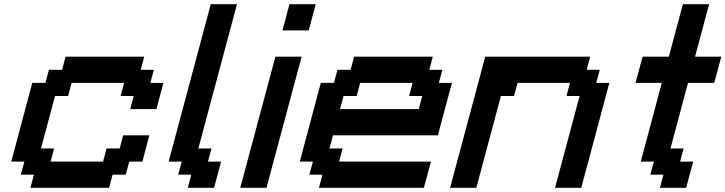

<svg xmlns="http://www.w3.org/2000/svg" viewBox="-20 -895 3457 915"><path d="M125 0H500L516.6 -62.5H579.1L596.2 -125H658.7Q664.1 -145.5 675 -187.3Q686 -229 691.9 -250H566.9L550.3 -187.5H487.8L471.2 -125H221.2L237.8 -187.5H175.3Q186.5 -229 208.7 -312.3Q231 -395.5 242.2 -437.5H304.7L321.3 -500H571.3L554.7 -437.5H617.2L600.6 -375H725.6Q731 -395.5 741.9 -437.3Q752.9 -479 758.8 -500H696.3L713.4 -562.5H650.9L667.5 -625H292.5L275.9 -562.5H213.4L196.3 -500H133.8Q117.2 -437.5 83.7 -312.5Q50.3 -187.5 33.7 -125H96.2L79.1 -62.5H141.6Z M875 0H1000Q1005.9 -21 1017.1 -62.5Q1028.3 -104 1033.7 -125H971.2L987.8 -187.5H925.3L1109.4 -875H984.4L783.7 -125H846.2L829.1 -62.5H891.6Z M1125 0H1250Q1277.8 -104 1333.7 -312.3Q1389.6 -520.5 1417.5 -625H1292.5Q1264.6 -520.5 1208.7 -312.3Q1152.8 -104 1125 0ZM1326.2 -750H1451.2Q1457 -771 1468 -812.5Q1479 -854 1484.4 -875H1359.4Q1354 -854 1342.8 -812.5Q1331.5 -771 1326.2 -750Z M1500 0H2000Q2005.9 -21 2017.1 -62.5Q2028.3 -104 2033.7 -125H1596.2L1612.8 -187.5H1550.3L1566.9 -250H2066.9Q2078.1 -292 2100.3 -375.2Q2122.6 -458.5 2133.8 -500H2071.3L2088.4 -562.5H2025.9L2042.5 -625H1667.5L1650.9 -562.5H1588.4L1571.3 -500H1508.8Q1492.2 -437.5 1458.7 -312.5Q1425.3 -187.5 1408.7 -125H1471.2L1454.1 -62.5H1516.6ZM1975.6 -375H1600.6L1617.2 -437.5H1679.7L1696.3 -500H1946.3L1929.7 -437.5H1992.2Z M2625 0H2750Q2772.5 -83 2817.1 -250Q2861.8 -417 2883.8 -500H2821.3L2838.4 -562.5H2775.9L2792.5 -625H2292.5Q2264.6 -520.5 2208.7 -312.3Q2152.8 -104 2125 0H2250L2367.2 -437.5H2429.7L2446.3 -500H2696.3L2679.7 -437.5H2742.2Z M3125 0H3250Q3255.4 -21 3266.6 -62.5Q3277.8 -104 3283.7 -125H3221.2L3237.8 -187.5H3175.3L3258.8 -500H3383.8Q3389.2 -520.5 3400.6 -562.3Q3412.1 -604 3417.5 -625H3292.5Q3303.7 -667 3325.9 -750Q3348.1 -833 3359.4 -875H3234.4Q3223.1 -833 3200.9 -750Q3178.7 -667 3167.5 -625H3042.5Q3036.6 -604 3025.4 -562.3Q3014.2 -520.5 3008.8 -500H3133.8Q3117.2 -437.5 3083.7 -312.5Q3050.3 -187.5 3033.7 -125H3096.2L3079.1 -62.5H3141.6Z"/></svg>

Font: Faithful 32x
Style: Oblique
Weight: 400
Foundry: Faithful Resource Pack
Version: Version 1.0; January 27, 2023